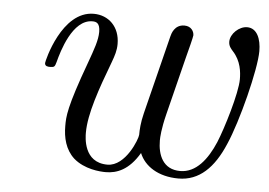

<svg xmlns="http://www.w3.org/2000/svg" viewBox="-40 -493 777 555"><g transform="rotate(5 348.5 -215.5)"><path d="M83 -288C83 -278 93 -278 98 -278C111 -278 112 -280 116 -294C124 -325 151 -420 209 -420C220 -420 231 -417 231 -391C231 -367 221 -340 207 -301C157 -165 157 -139 157 -112C157 -78 165 -44 191 -20C223 8 268 11 285 11C317 11 352 -2 382 -53C397 -16 437 11 496 11C556 11 598 -30 628 -101C658 -169 697 -323 697 -376C697 -411 685 -442 656 -442C633 -442 608 -419 608 -396C608 -383 615 -376 621 -369C645 -343 648 -311 648 -290C648 -250 616 -145 599 -104C577 -52 545 -11 499 -11C449 -11 433 -52 433 -94C433 -103 434 -127 445 -171L487 -339C493 -361 503 -401 503 -405C503 -416 495 -431 475 -431C446 -431 439 -404 437 -396L380 -168C373 -140 372 -119 372 -105C372 -94 341 -11 288 -11C218 -11 218 -85 218 -98C218 -152 244 -226 275 -308C282 -327 287 -342 287 -361C287 -411 254 -442 211 -442C118 -442 83 -294 83 -288Z"/></g></svg>

Font: CMU Serif
Style: Italic
Weight: 500
Italic angle: -14.04°
Version: Version 0.7.0